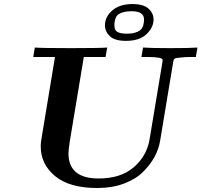

<svg xmlns="http://www.w3.org/2000/svg" viewBox="-20 -922 1000 953"><path d="M145 -639.2 152.8 -686Q190.9 -683.1 332 -683.1Q474.1 -683.1 512.2 -686L503.9 -639.2H396L326.2 -219.2Q320.3 -181.2 319.8 -161.1Q319.8 -36.1 469.2 -36.1Q579.1 -36.1 643.6 -91.6Q708 -147 722.2 -229L786.1 -612.8L787.1 -625Q787.1 -639.2 708 -639.2H682.1L689.9 -686Q731 -683.1 825.2 -683.1Q921.4 -683.1 960 -686L952.1 -639.2H925.8Q899.9 -639.2 874 -636.2Q852.1 -634.3 846.9 -631.1Q841.8 -627.9 839.8 -615.2L774.9 -224.1Q768.1 -183.1 747.6 -144.5Q727.1 -106 690.9 -69.6Q654.8 -33.2 595.9 -11Q537.1 11.2 462.9 11.2Q324.7 11.2 253.4 -47.9Q182.1 -106.9 182.1 -195.8Q182.1 -210 185.1 -229L252.9 -639.2ZM501 -795.9Q501 -838.9 537.6 -870.4Q574.2 -901.9 637.2 -901.9Q692.4 -901.9 717.3 -878.9Q742.2 -856 742.2 -825.2Q742.2 -786.1 707.5 -752.7Q672.9 -719.2 605 -719.2Q548.8 -719.2 524.9 -742.7Q501 -766.1 501 -795.9ZM547.9 -794.9Q547.9 -772 563 -763.4Q578.1 -754.9 607.9 -754.9Q626 -754.9 637.5 -756.8Q648.9 -758.8 664.1 -764.9Q679.2 -771 687 -786.4Q694.8 -801.8 694.8 -826.2Q694.8 -866.2 632.8 -866.2Q592.8 -866.2 570.3 -852.5Q547.9 -838.9 547.9 -794.9Z"/></svg>

Font: CMU Serif Extra
Style: BoldSlanted
Weight: 700
Italic angle: -9.46001°
Version: Version 0.7.0